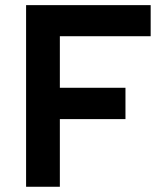

<svg xmlns="http://www.w3.org/2000/svg" viewBox="-20 -713 626 733"><path d="M79.6 0V-693.4H208.5V0ZM79.6 -258.3V-377.9H459V-258.3ZM79.6 -574.7V-693.4H555.2V-574.7Z"/></svg>

Font: Cascadia Mono PL
Style: Regular
Weight: 400
Monospace: yes
Designer: Aaron Bell
Foundry: Saja Typeworks
Version: Version 2102.003